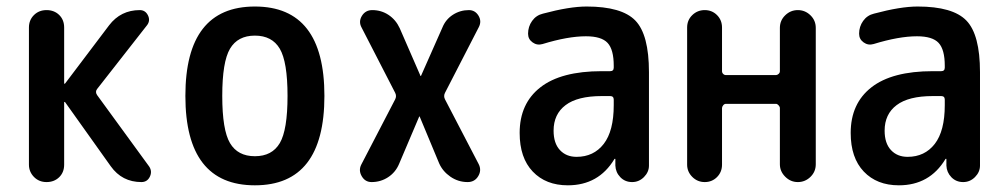

<svg xmlns="http://www.w3.org/2000/svg" viewBox="-20 -550 3040 580"><path d="M67.4 -52.7V-466.8Q67.4 -489.3 82.5 -504.4Q97.7 -519.5 120.6 -519.5Q143.6 -519.5 158.7 -504.9Q173.8 -490.2 173.8 -466.8V-297.9Q173.8 -296.9 174.8 -296.9L176.8 -297.9L309.6 -473.6Q344.7 -519.5 402.3 -519.5Q418.9 -519.5 426.8 -503.9Q434.6 -488.3 424.8 -474.6L273.4 -281.2Q266.6 -272.5 273.4 -262.7L430.7 -46.9Q440.4 -32.2 432.6 -16.1Q424.8 0 407.2 0Q348.6 0 314.5 -47.9L176.8 -241.2Q175.8 -242.2 174.8 -242.2Q173.8 -242.2 173.8 -241.2V-52.7Q173.8 -29.3 158.7 -14.6Q143.6 0 120.6 0Q97.7 0 82.5 -15.6Q67.4 -31.2 67.4 -52.7Z M825.2 -402.8Q801.8 -442.4 750 -442.4Q698.2 -442.4 674.8 -402.8Q651.4 -363.3 651.4 -260.3Q651.4 -157.2 674.8 -117.7Q698.2 -78.1 750 -78.1Q801.8 -78.1 825.2 -117.7Q848.6 -157.2 848.6 -260.3Q848.6 -363.3 825.2 -402.8ZM960 -260.3Q960 9.8 750 9.8Q540 9.8 540 -260.3Q540 -530.3 750 -530.3Q960 -530.3 960 -260.3Z M1071.3 -52.7 1173.8 -250Q1178.7 -259.8 1173.8 -269.5L1072.3 -466.8Q1062.5 -484.4 1073.2 -502Q1084 -519.5 1104.5 -519.5Q1131.8 -519.5 1153.8 -504.9Q1175.8 -490.2 1187.5 -464.8L1250 -321.3Q1250 -320.3 1251 -320.3Q1252 -320.3 1252 -321.3L1316.4 -466.8Q1326.2 -491.2 1348.1 -505.4Q1370.1 -519.5 1396.5 -519.5Q1415 -519.5 1425.3 -502.9Q1435.5 -486.3 1426.8 -468.8L1324.2 -269.5Q1319.3 -259.8 1324.2 -250L1425.8 -54.7Q1435.5 -36.1 1424.8 -18.1Q1414.1 0 1392.6 0Q1364.3 0 1340.8 -16.1Q1317.4 -32.2 1306.6 -56.6L1248 -197.3Q1248 -198.2 1247.1 -198.2Q1246.1 -198.2 1246.1 -197.3L1185.5 -54.7Q1174.8 -29.3 1152.3 -14.6Q1129.9 0 1102.5 0Q1083 0 1072.8 -17.6Q1062.5 -35.2 1071.3 -52.7Z M1797.9 -259.8Q1724.6 -259.8 1688.5 -232.4Q1652.3 -205.1 1652.3 -155.3Q1652.3 -117.2 1671.4 -96.7Q1690.4 -76.2 1721.7 -76.2Q1773.4 -76.2 1803.7 -115.2Q1834 -154.3 1834 -232.4V-249Q1834 -259.8 1823.2 -259.8ZM1695.3 9.8Q1628.9 9.8 1589.4 -31.7Q1549.8 -73.2 1549.8 -148.4Q1549.8 -237.3 1612.3 -286.1Q1674.8 -335 1797.9 -335H1823.2Q1834 -335 1834 -345.7V-351.6Q1834 -400.4 1815.4 -420.4Q1796.9 -440.4 1750 -440.4Q1695.3 -440.4 1619.1 -417Q1602.5 -412.1 1588.9 -421.9Q1575.2 -431.6 1575.2 -448.2Q1575.2 -469.7 1587.4 -486.8Q1599.6 -503.9 1620.1 -508.8Q1700.2 -530.3 1752 -530.3Q1858.4 -530.3 1899.4 -487.8Q1940.4 -445.3 1940.4 -332V-49.8Q1940.4 -30.3 1925.3 -15.1Q1910.2 0 1889.6 0Q1868.2 0 1854 -14.6Q1839.8 -29.3 1838.9 -49.8V-69.3Q1838.9 -70.3 1837.9 -70.3Q1835.9 -70.3 1835.9 -69.3Q1788.1 9.8 1695.3 9.8Z M2055.7 -52.7V-466.8Q2055.7 -489.3 2071.3 -504.4Q2086.9 -519.5 2108.9 -519.5Q2130.9 -519.5 2146 -504.4Q2161.1 -489.3 2161.1 -466.8V-335Q2161.1 -330.1 2164.6 -326.7Q2168 -323.2 2172.9 -323.2H2324.2Q2328.1 -323.2 2332 -326.7Q2335.9 -330.1 2335.9 -335V-465.8Q2335.9 -488.3 2352.1 -503.9Q2368.2 -519.5 2390.1 -519.5Q2412.1 -519.5 2428.2 -503.9Q2444.3 -488.3 2444.3 -465.8V-53.7Q2444.3 -31.2 2428.2 -15.6Q2412.1 0 2390.1 0Q2368.2 0 2352.1 -16.1Q2335.9 -32.2 2335.9 -53.7V-223.6Q2335.9 -227.5 2332 -231.9Q2328.1 -236.3 2324.2 -236.3H2172.9Q2168 -236.3 2164.6 -231.9Q2161.1 -227.5 2161.1 -223.6V-52.7Q2161.1 -30.3 2146 -15.1Q2130.9 0 2108.9 0Q2086.9 0 2071.3 -15.6Q2055.7 -31.2 2055.7 -52.7Z M2797.9 -259.8Q2724.6 -259.8 2688.5 -232.4Q2652.3 -205.1 2652.3 -155.3Q2652.3 -117.2 2671.4 -96.7Q2690.4 -76.2 2721.7 -76.2Q2773.4 -76.2 2803.7 -115.2Q2834 -154.3 2834 -232.4V-249Q2834 -259.8 2823.2 -259.8ZM2695.3 9.8Q2628.9 9.8 2589.4 -31.7Q2549.8 -73.2 2549.8 -148.4Q2549.8 -237.3 2612.3 -286.1Q2674.8 -335 2797.9 -335H2823.2Q2834 -335 2834 -345.7V-351.6Q2834 -400.4 2815.4 -420.4Q2796.9 -440.4 2750 -440.4Q2695.3 -440.4 2619.1 -417Q2602.5 -412.1 2588.9 -421.9Q2575.2 -431.6 2575.2 -448.2Q2575.2 -469.7 2587.4 -486.8Q2599.6 -503.9 2620.1 -508.8Q2700.2 -530.3 2752 -530.3Q2858.4 -530.3 2899.4 -487.8Q2940.4 -445.3 2940.4 -332V-49.8Q2940.4 -30.3 2925.3 -15.1Q2910.2 0 2889.6 0Q2868.2 0 2854 -14.6Q2839.8 -29.3 2838.9 -49.8V-69.3Q2838.9 -70.3 2837.9 -70.3Q2835.9 -70.3 2835.9 -69.3Q2788.1 9.8 2695.3 9.8Z"/></svg>

Font: Rounded-X Mgen+ 1m medium
Style: Regular
Weight: 500
Designer: [Source Han Sans]
Ryoko NISHIZUKA  (kana & ideographs); Paul D. Hunt (Latin, Greek & Cyrillic); Wenlong ZHANG  (bopomofo
Version: Version 1.059.20150602